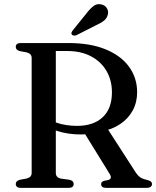

<svg xmlns="http://www.w3.org/2000/svg" viewBox="-20 -908 756 928"><path d="M642.8 -462Q642.8 -413.2 621.3 -373.7Q599.8 -334.3 560.5 -308Q521.2 -281.8 467.3 -271.8Q450.2 -268.9 435.1 -265.7Q419.9 -262.6 404.5 -260.3Q389.1 -258.1 370.8 -258.1Q339.4 -258.1 310.1 -262.5Q280.7 -266.9 256 -275.2Q231.2 -283.5 213.4 -295L217.5 -332.4Q232.2 -322.3 253.6 -314.9Q275 -307.4 300.5 -303.5Q325.9 -299.6 352.3 -299.6Q431.6 -299.6 476.3 -341.4Q521 -383.1 521 -461.5Q521 -519.7 494.9 -564.7Q468.7 -609.8 420.4 -635.6Q372 -661.4 305.9 -661.4H249.8V-72Q249.8 -61.3 255.6 -54.6Q261.4 -47.8 272.7 -45L317 -38.9Q328 -35.6 332.1 -30.8Q336.1 -26 336.1 -18.4Q336.1 0 311.4 0H80.9Q68.2 0 62.2 -5.1Q56.2 -10.1 56.2 -18.4Q56.2 -33.7 75.3 -38.9L108.1 -45Q120.2 -47.9 126.6 -54.6Q133 -61.3 133 -72V-628Q133 -638.7 126.6 -645.4Q120.2 -652.1 108.1 -655L75.3 -661.1Q56.2 -666.3 56.2 -681.6Q56.2 -690.4 62.2 -695.2Q68.2 -700 80.9 -700H309.7Q416.7 -700 491 -669.3Q565.3 -638.6 604.1 -584.8Q642.8 -531.1 642.8 -462ZM381.6 -275.4 497.5 -289.3 635.8 -74.7Q645.1 -60.4 656 -52.2Q666.8 -44 685.8 -39.7Q703.4 -35.5 709 -30.8Q714.6 -26 714.6 -18.4Q714.6 -10.1 708.2 -5.1Q701.7 0 688.7 0H493.5Q468.7 0 468.7 -18.4Q468.7 -24 472.4 -27.9Q476.1 -31.7 483.8 -34.2L502.7 -37.8Q514.1 -41.5 515.6 -48.6Q517.2 -55.7 509.5 -68.2ZM397.7 -843Q415.5 -866.3 432.2 -878.9Q448.9 -891.5 470 -886.6Q488.4 -882.4 496.8 -867.9Q505.2 -853.3 501.3 -838.4Q497.3 -820.1 483.1 -808.6Q468.8 -797.1 445.9 -786.9L349.6 -737.9Q344.2 -735.6 337.9 -736Q331.6 -736.4 327.8 -740.4Q323.7 -745.1 325.7 -750.4Q327.6 -755.6 331.2 -760.6Z"/></svg>

Font: Fraunces
Style: Regular
Weight: 900
Version: Version 1.000;[b76b70a41]